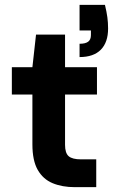

<svg xmlns="http://www.w3.org/2000/svg" viewBox="-20 -774 467 794"><path d="M290 0Q237 0 197.5 -16.5Q158 -33 136 -71.5Q114 -110 114 -177V-383H29V-496H114L129 -631H249V-496H381V-383H249V-175Q249 -141 264 -128Q279 -115 315 -115H378V0ZM309 -538V-593Q333 -593 344.5 -601.5Q356 -610 356 -629V-648H309V-754H414Q421 -725 424 -702.5Q427 -680 427 -656Q427 -599 397 -568.5Q367 -538 309 -538Z"/></svg>

Font: DM Sans 24pt
Style: Bold
Weight: 700
Designer: Colophon Foundry, Jonny Pinhorn
Foundry: Colophon Foundry
Version: Version 4.004;gftools[0.9.30]